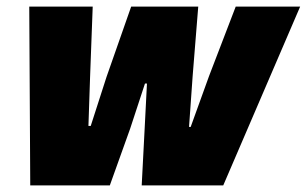

<svg xmlns="http://www.w3.org/2000/svg" viewBox="-20 -564 933 584"><path d="M72 0 69 -544H262L254 -330L249 -181H256L304 -330L379 -544H583L566 -333L555 -178H560L616 -333L697 -544H893L659 0H411L420 -173L427 -310H421L376 -173L314 0Z"/></svg>

Font: Mona Sans ExtraLight Black
Style: Italic
Weight: 900
Italic angle: -11.6951°
Version: Version 2.000